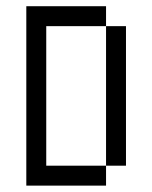

<svg xmlns="http://www.w3.org/2000/svg" viewBox="-20 -582 478 602"><path d="M312.5 -500H375V-62.5H312.5ZM62.5 -562.5H312.5V-500H125V-62.5H312.5V0H62.5Z"/></svg>

Font: Pixel Operator SC
Style: Regular
Weight: 400
Designer: Jayvee Enaguas (GrandChaos9000)
Foundry: The Grandoplex Project
Version: Version 1.4.1 (September 5, 2015)